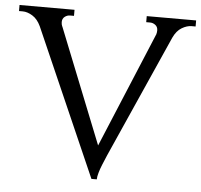

<svg xmlns="http://www.w3.org/2000/svg" viewBox="-63 -753 861 821"><g transform="rotate(5 367.0 -343.0)"><path d="M746 -700V-674H729Q709 -674 687 -661Q665 -648 651 -618L417 -92Q407 -69 399 -49Q392 -32 387 -14.5Q382 3 382 14H359L82 -617Q68 -647 46 -660.5Q24 -674 4 -674H-12V-700H224V-674H207Q195 -674 184.5 -666Q174 -658 174 -643Q174 -633 178 -624V-625L375 -131L581 -625V-624Q584 -634 584 -643Q584 -658 573.5 -666Q563 -674 551 -674H534V-700Z"/></g></svg>

Font: Constantine
Style: Regular
Weight: 400
Designer: Dukom Design
Version: Version 1.001;PS 001.001;hotconv 1.0.56;makeotf.lib2.0.21325